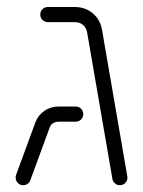

<svg xmlns="http://www.w3.org/2000/svg" viewBox="-20 -539 420 563"><path d="M309.6 -14.4 235.6 -443.3Q233 -458.1 223.3 -466.1Q213.7 -474.1 198.5 -474.1H120.4Q111.1 -474.1 104.6 -480.6Q98.1 -487 98.1 -496.3Q98.1 -505.6 104.6 -512Q111.1 -518.5 120.4 -518.5H198.5Q230 -518.5 252 -500Q274.1 -481.5 279.3 -450.7L353.3 -21.9Q353.7 -20.7 353.7 -18.1Q353.7 -9.3 347.4 -2.6Q341.1 4.1 331.5 4.1Q323.3 4.1 317.2 -1.3Q311.1 -6.7 309.6 -14.4ZM25.9 -18.5Q25.9 -22.2 27 -25.6L83.7 -180Q91.9 -201.5 110.4 -214.1Q128.9 -226.7 152.2 -226.7H201.9Q211.1 -226.7 217.6 -220.2Q224.1 -213.7 224.1 -204.4Q224.1 -195.2 217.6 -188.7Q211.1 -182.2 201.9 -182.2H152.2Q143 -182.2 135.7 -177.8Q128.5 -173.3 125.6 -164.8L68.9 -10.4Q66.7 -4.1 60.9 0Q55.2 4.1 48.1 4.1Q38.1 4.1 32 -2.8Q25.9 -9.6 25.9 -18.5Z"/></svg>

Font: 26F Galaxy Hebrew
Style: Regular
Weight: 400
Designer: C₂₉H₂₅N₃O₅
Version: Version 1.000